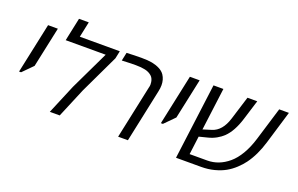

<svg xmlns="http://www.w3.org/2000/svg" viewBox="-91 -1128 2321 1496"><g transform="rotate(20 1069.5 -379.5)"><path d="M151.9 -295.9 69.8 -212.9H53.2L142.1 -629.9H223.1Z M405.3 -629.9H736.8L723.6 -566.9L570.3 -244.6L467.8 0H385.7L488.3 -244.6L642.6 -566.9H311L351.6 -758.8H432.6Z M790.5 -636.2Q859.9 -639.6 913.8 -639.6Q967.8 -639.6 1002.2 -633.1Q1036.6 -626.5 1065.2 -611.8Q1093.8 -597.2 1109.4 -574.2Q1132.8 -539.1 1132.8 -491.7Q1132.8 -467.8 1126.5 -439.5L1033.2 0H952.1L1045.9 -440.4Q1050.3 -456.5 1050.3 -466.3Q1050.3 -476.1 1048.8 -487.5Q1047.4 -499 1041.7 -512.7Q1036.1 -526.4 1024.7 -536.4Q1013.2 -546.4 1000 -553Q986.8 -559.6 969.7 -563.5Q937 -570.8 891.4 -570.8Q845.7 -570.8 775.9 -567.4Z M1327.6 -295.9 1245.6 -212.9H1229L1317.9 -629.9H1398.9Z M1667.5 -63Q1763.7 -63 1844.2 -130.9Q1884.8 -165 1918.5 -222.2Q1952.1 -279.3 1975.1 -355L2058.6 -629.4H2139.2L2056.6 -355Q2022.5 -241.2 1964.4 -162.1Q1941.9 -131.3 1908.9 -100.6Q1876 -69.8 1837.9 -48.3Q1799.8 -26.9 1749 -13.4Q1698.2 0 1641.1 0H1432.1L1513.7 -629.9H1595.7L1550.3 -277.8L1619.6 -299.3Q1700.2 -323.7 1734.9 -435.1L1795.4 -629.9H1876.5L1825.2 -464.4Q1791 -354 1733.9 -298.8Q1711.9 -277.3 1679.9 -259.3Q1647.9 -241.2 1608.9 -231.9L1541.5 -214.8L1522 -63Z"/></g></svg>

Font: Open Sans Hebrew
Style: Italic
Weight: 400
Italic angle: -12°
Foundry: Ascender Corporation, Yanek Iontef
Version: Version 2.001;PS 002.001;hotconv 1.0.70;makeotf.lib2.5.58329